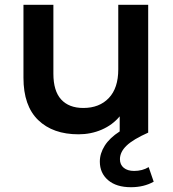

<svg xmlns="http://www.w3.org/2000/svg" viewBox="-20 -554 721 802"><path d="M622 205Q581 228 527 228Q466 228 431.5 198.5Q397 169 397 121Q397 87 417.5 54.5Q438 22 480 -5V-68Q450 -32 405 -12.5Q360 7 308 7Q201 7 139.5 -52.5Q78 -112 78 -229V-534H203V-246Q203 -174 235.5 -138.5Q268 -103 328 -103Q395 -103 434.5 -144.5Q474 -186 474 -264V-534H599V0Q536 28 508.5 54.5Q481 81 481 111Q481 134 497 147Q513 160 540 160Q575 160 601 144Z"/></svg>

Font: mBank SemiBold
Style: Regular
Weight: 600
Designer: Julieta Ulanovsky
Foundry: Julieta Ulanovsky
Version: Version 7.200